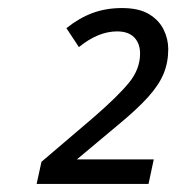

<svg xmlns="http://www.w3.org/2000/svg" viewBox="-20 -873 438 477"><path d="M71 -416 83 -471 212 -581Q272 -633 300 -667Q328 -701 328 -740Q328 -765 313.5 -780Q299 -795 271 -795Q224 -795 176 -756L145 -803Q176 -828 209.5 -840.5Q243 -853 283 -853Q325 -853 350 -838Q375 -823 386.5 -799.5Q398 -776 398 -751Q398 -718 386.5 -690Q375 -662 348 -632Q321 -602 275 -564L171 -477H362L349 -416Z"/></svg>

Font: Noto Sans
Style: Italic
Weight: 400
Italic angle: -12°
Designer: Monotype Design Team
Foundry: Monotype Imaging Inc.
Version: Version 2.013; ttfautohint (v1.8.4.7-5d5b)